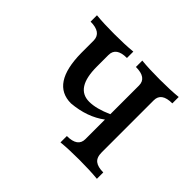

<svg xmlns="http://www.w3.org/2000/svg" viewBox="-114 -633 790 790"><g transform="rotate(45 280.5 -238.0)"><path d="M524.4 0Q479 -4.4 417.5 -4.4Q355.5 -4.4 312.5 0V-37.1Q375.5 -37.1 375.5 -82V-195.8Q316.4 -151.4 229.5 -144Q114.7 -144 112.8 -320.3V-394Q111.3 -439 48.8 -439V-476.1Q91.3 -471.7 153.3 -471.7Q215.3 -471.7 260.3 -476.1V-439Q197.8 -439 197.8 -394V-326.2Q197.8 -201.7 277.8 -201.7Q318.8 -201.7 375.5 -227.1V-394Q375.5 -439 312.5 -439V-476.1Q355.5 -471.7 417.5 -471.7Q479 -471.7 524.4 -476.1V-439Q461.4 -439 461.4 -394V-90.8Q461.4 -61.5 477.1 -49.3Q492.7 -37.1 524.4 -37.1Z"/></g></svg>

Font: Almanac
Style: Regular
Weight: 400
Designer: Eden's Almanac
Version: Version 3.501;March 28, 2021;FontCreator 13.0.0.2683 64-bit